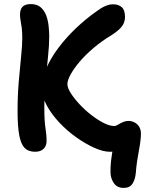

<svg xmlns="http://www.w3.org/2000/svg" viewBox="-20 -731 710 940"><path d="M586 189Q553 189 537 165Q521 141 521 113Q520 89 524 53.5Q528 18 536 -16L571 -10Q565 -1 555 5.5Q545 12 518 12Q485 12 441.5 -7.5Q398 -27 353 -59Q308 -91 270 -131.5Q232 -172 208.5 -215.5Q185 -259 185 -298Q185 -346 206.5 -396Q228 -446 265 -495.5Q302 -545 349.5 -590.5Q397 -636 449 -673Q474 -692 494.5 -701Q515 -710 534 -710Q560 -710 576 -696Q592 -682 592 -648Q592 -622 577 -602Q562 -582 526 -559Q478 -530 438.5 -496.5Q399 -463 370.5 -429.5Q342 -396 326 -367Q310 -338 310 -319Q310 -301 326.5 -275Q343 -249 369.5 -220.5Q396 -192 427 -168Q458 -144 487.5 -129Q517 -114 540 -114Q546 -114 553 -118Q560 -122 568 -126.5Q576 -131 586.5 -135Q597 -139 609 -139Q624 -139 638 -132Q652 -125 661 -111Q670 -97 670 -76Q670 -62 667.5 -41Q665 -20 660 6Q655 32 651 59.5Q647 87 645 115Q642 148 628.5 168.5Q615 189 586 189ZM152 12Q119 12 100.5 -7Q82 -26 74 -70Q66 -114 66 -187Q66 -265 72 -333.5Q78 -402 83.5 -456Q89 -510 89 -543Q89 -575 86.5 -594.5Q84 -614 81 -629Q78 -644 78 -660Q78 -685 90.5 -698Q103 -711 131 -711Q161 -711 179 -695.5Q197 -680 206 -656Q215 -632 218 -604Q221 -576 221 -552Q221 -509 215 -452.5Q209 -396 203 -332.5Q197 -269 197 -206Q197 -169 198.5 -145Q200 -121 202.5 -104.5Q205 -88 206.5 -73.5Q208 -59 208 -41Q208 -16 193 -2Q178 12 152 12Z"/></svg>

Font: Shantell Sans SemiBold
Style: Regular
Weight: 600
Designer: Stephen Nixon, Anya Danilova, Shantell Martin
Foundry: Arrow Type
Version: Version 1.011;[c5ecc13dd]